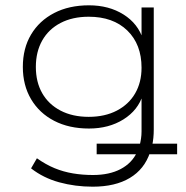

<svg xmlns="http://www.w3.org/2000/svg" viewBox="-20 -515 702 723"><path d="M329 188Q263 188 203 171.5Q143 155 97 119L119 81Q153 105 186 118.5Q219 132 255 138Q291 144 330 144Q392 144 434.5 121.5Q477 99 496 58L501 66H344V26H514L506 32Q509 20 511 7Q513 -6 513 -20V-158H518Q500 -100 445 -65.5Q390 -31 315 -31Q240 -31 184 -60Q128 -89 97 -141.5Q66 -194 66 -263Q66 -333 97 -385Q128 -437 184 -466Q240 -495 315 -495Q390 -495 445 -460.5Q500 -426 519 -366H513V-487H559V-27Q559 -11 557.5 4Q556 19 553 33L547 26H647V66H535L545 59Q524 122 469 155Q414 188 329 188ZM314 -75Q375 -75 420 -98.5Q465 -122 489 -163.5Q513 -205 513 -260Q513 -348 459.5 -400Q406 -452 314 -452Q253 -452 208 -428.5Q163 -405 139 -362.5Q115 -320 115 -263Q115 -206 139 -164Q163 -122 208 -98.5Q253 -75 314 -75Z"/></svg>

Font: Nunito Sans 10pt SemiExpanded ExtraLight
Style: Regular
Weight: 250
Width: 6
Designer: Vernon Adams
Foundry: Vernon Adams
Version: Version 3.101;gftools[0.9.27]